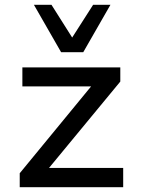

<svg xmlns="http://www.w3.org/2000/svg" viewBox="-20 -778 586 798"><path d="M62 0V-58L385 -451L393 -419H73V-498H480V-439L154 -44L147 -80H492V0ZM234 -561 121 -758H194L280 -622L367 -758H439L326 -561Z"/></svg>

Font: Nunito Sans 6pt
Style: Regular
Weight: 400
Version: Version 3.101;gftools[0.9.27]